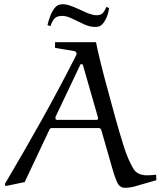

<svg xmlns="http://www.w3.org/2000/svg" viewBox="-20 -880 762 910"><path d="M572 10Q547 10 535 -16.5Q523 -43 514 -76L460 -264Q456 -273 449 -273H224Q218 -273 214 -265L97 -17L6 2L3 -8Q92 -158 177.5 -311Q263 -464 342 -620Q343 -623 343 -627Q343 -629 340.5 -633Q338 -637 331 -638L241 -653V-680H435Q443 -639 458.5 -576.5Q474 -514 493 -445.5Q512 -377 528 -317Q545 -256 565.5 -190Q586 -124 613 -79Q623 -63 640 -56Q657 -49 677 -49Q688 -49 699 -50Q710 -51 720 -52L721 -26L617 4Q595 10 572 10ZM366 -576Q360 -576 360 -572L244 -328Q243 -327 243 -323.5Q243 -320 243 -319Q243 -312 250 -312H438Q445 -312 445 -319Q445 -319 444 -323Q443 -327 443 -328L373 -572Q371 -576 366 -576ZM350 -838 397 -817Q408 -813 419.5 -810Q431 -807 443 -808Q461 -810 469 -820Q477 -830 484 -847L497 -842Q496 -828 489 -807.5Q482 -787 470 -771Q458 -755 442 -753Q426 -751 409.5 -754.5Q393 -758 378 -765L315 -795Q304 -800 291 -803Q278 -806 265 -804Q247 -802 237.5 -791.5Q228 -781 219 -756L205 -761Q209 -779 217 -801Q225 -823 237.5 -840Q250 -857 267 -859Q287 -862 309 -854.5Q331 -847 350 -838Z"/></svg>

Font: Aref Ruqaa Ink
Style: Regular
Weight: 400
Designer: Abdullah Aref
Version: Version 1.005